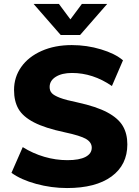

<svg xmlns="http://www.w3.org/2000/svg" viewBox="-20 -942 704 971"><path d="M38 -68 95 -198Q146 -166 204 -149Q262 -132 321 -132Q381 -132 412.5 -148.5Q444 -165 444 -195Q444 -222 415.5 -239Q387 -256 307 -273Q208 -294 152 -323Q96 -352 73.5 -391Q51 -430 51 -487Q51 -552 87.5 -603.5Q124 -655 190.5 -684.5Q257 -714 343 -714Q419 -714 490.5 -692.5Q562 -671 602 -637L546 -507Q450 -573 344 -573Q293 -573 262 -553.5Q231 -534 231 -502Q231 -483 242 -471Q253 -459 283 -447.5Q313 -436 372 -424Q468 -403 523 -373.5Q578 -344 601 -305Q624 -266 624 -212Q624 -108 544 -49.5Q464 9 319 9Q240 9 163 -12Q86 -33 38 -68ZM394 -922H522L385 -765H287L150 -922H278L336 -844Z"/></svg>

Font: wassup Sans
Style: Black
Weight: 900
Version: Version 2.001